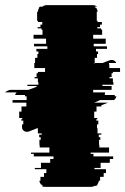

<svg xmlns="http://www.w3.org/2000/svg" viewBox="-64 -730 489 750"><path d="M372 -429H364V-424H377V-409H379V-399H336V-394H372V-379H300V-369H346V-367Q346 -361 345 -359H385Q384 -357 384 -354H391Q388 -344 381 -339H326Q320 -335 316 -334L304 -329H358L332 -319V-314H313V-294H304V-269H316V-264H312V-259H320V-244H315V-229H317V-209H332V-204H322V-194H328V-184H323V-164H324V-154H362V-134H290V-129H301V-119H378V-109H365V-94H329V-74H305V-69H350V-54H341V-39H327V-24H322Q322 -20 320 -16Q318 -12 316 -9H318Q314 -5 312 -4H305Q300 0 291 0H112Q103 0 98 -4H105Q101 -5 99 -9H96Q94 -12 92 -16Q90 -20 90 -24H94V-39H108V-54H117V-69H72V-74H96V-94H132V-109H145V-119H68V-129H57V-134H129V-154H91V-164H90V-184H95V-194H89V-204H99V-209H84V-229H81L53 -218Q46 -215 42 -215Q27 -215 22 -229H23Q22 -231 22 -236V-244H27V-259H19V-264H23V-269H11V-294H20V-314H39V-329H-15V-339H40V-354H33Q33 -356 33.5 -357Q34 -358 34 -359H-5Q-4 -364 1 -369H-44Q-38 -375 -31 -377L-25 -379H47L79 -391V-394H43V-399H86V-409H84V-424H71V-429H79V-444H84V-449H112V-464H70V-484H73V-504H82V-519H86V-529H78V-539H121V-549H69V-559H116V-579H67V-594H102V-614H98V-619H83V-624H94V-634H101V-644H84V-649H81V-684H84Q84 -692 89 -699H87Q89 -701 90 -702Q91 -703 92 -704H102Q108 -710 119 -710H298Q308 -710 315 -704H305Q308 -702 310 -699H312Q317 -692 317 -684H314V-649H317V-644H334V-634H327V-624H316V-619H331V-614H335V-594H300V-579H349V-559H302V-549H354V-539H311V-529H319V-519H315V-504H306V-484H303V-482L308 -484H337L360 -493Q368 -496 371 -496Q385 -496 390 -484H361Q363 -478 363 -475V-464H405V-449H377V-444H372Z"/></svg>

Font: Rubik Glitch
Style: Regular
Weight: 400
Designer: Hubert and Fischer, NaN
Foundry: Hubert and Fischer, NaN
Version: Version 2.200